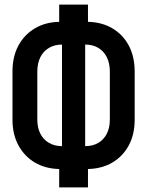

<svg xmlns="http://www.w3.org/2000/svg" viewBox="-20 -790 640 835"><path d="M237.4 25V-55Q177.4 -56.2 131.9 -83Q86.4 -109.9 60.3 -157.6Q34.3 -205.3 34.3 -269.4V-478.5Q34.3 -544.1 60.1 -591.9Q86 -639.7 131.7 -666.7Q177.4 -693.8 237.4 -695V-770H362.6V-695Q423 -693.8 468.8 -666.7Q514.6 -639.7 540.2 -591.6Q565.7 -543.5 565.7 -478.5V-269.4Q565.7 -205.3 540 -157.6Q514.2 -109.9 468.4 -83Q422.6 -56.2 362.6 -55V25ZM249.6 -154.4V-596.2Q217.9 -596.2 193.4 -582Q168.9 -567.9 155.6 -541.5Q142.3 -515.1 142.3 -478.5V-269.4Q142.3 -234.3 155.6 -208.3Q168.9 -182.3 193.4 -168.4Q217.9 -154.4 249.6 -154.4ZM350.4 -154.4Q383.1 -154.4 407.1 -168.4Q431.1 -182.3 444.4 -208.3Q457.7 -234.3 457.7 -269.4V-478.5Q457.7 -515.1 444.4 -541.5Q431.1 -567.9 407.1 -582Q383.1 -596.2 350.4 -596.2Z"/></svg>

Font: Pitagon Sans Mono
Style: Regular
Weight: 400
Monospace: yes
Designer: Travis Tran
Foundry: Pitagon
Version: Version 1.001;gftools[0.9.26]